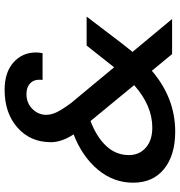

<svg xmlns="http://www.w3.org/2000/svg" viewBox="6 -756 764 815"><g transform="rotate(-90 387.5 -349.0)"><path d="M568.8 -549.8H455.1Q456.1 -554.7 456.1 -564Q456.1 -588.9 439.7 -603.5Q423.3 -618.2 395 -618.2Q357.4 -618.2 332.3 -593.3Q307.1 -568.4 307.1 -534.2Q307.1 -512.2 318.8 -488.5Q330.6 -464.8 356.9 -429.2L508.8 -246.1L601.1 -362.8H724.1L606.9 -209Q576.7 -170.9 574.2 -168L713.9 0H564.9L494.1 -85.9Q378.4 13.2 235.8 13.2Q135.3 13.2 77.1 -34.2Q19 -81.5 19 -165Q19 -249 74.7 -315.4Q130.4 -381.8 224.1 -418Q190.9 -468.8 190.9 -514.2Q190.9 -601.6 252.7 -656.2Q314.5 -710.9 413.1 -710.9Q487.8 -710.9 529.8 -673.1Q571.8 -635.3 571.8 -578.1Q571.8 -564.5 568.8 -549.8ZM252.9 -84Q346.2 -84 433.1 -161.1L280.8 -346.2Q213.4 -320.8 174.8 -279.5Q136.2 -238.3 136.2 -183.1Q136.2 -139.2 167.7 -111.6Q199.2 -84 252.9 -84Z"/></g></svg>

Font: Poppins Medium
Style: Italic
Weight: 500
Italic angle: -10°
Designer: Ninad Kale (Devanagari), Jonny Pinhorn (Latin)
Foundry: Indian Type Foundry
Version: Version 3.200;PS 1.000;hotconv 16.6.54;makeotf.lib2.5.65590